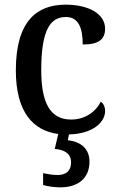

<svg xmlns="http://www.w3.org/2000/svg" viewBox="-20 -567 507 824"><path d="M239 237C316 237 364 197 364 127C364 73 329 41 271 35L276 10C384 7 431 -46 431 -90C431 -109 424 -122 413 -131C391 -88 347 -54 285 -54C195 -54 157 -126 157 -266C157 -443 198 -494 263 -494C320 -494 335 -441 335 -376C405 -376 431 -399 431 -444C431 -509 358 -547 262 -547C141 -547 48 -480 48 -265C48 -86 122 -6 230 8L215 72C256 76 285 91 285 130C285 167 263 184 227 184C210 184 187 181 165 176V227C187 234 220 237 239 237Z"/></svg>

Font: Noto Serif Lao SemiCondensed Medium
Style: Regular
Weight: 500
Width: 4
Designer: Monotype Design Team
Foundry: Monotype Imaging Inc.
Version: Version 2.003